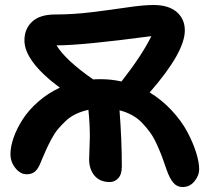

<svg xmlns="http://www.w3.org/2000/svg" viewBox="-20 -691 828 771"><path d="M420.9 40Q381.3 40 359.6 14.4Q337.9 -11.2 337.9 -51.8Q337.9 -63.5 339.4 -95.7Q340.8 -127.9 340.8 -142.1Q340.8 -194.3 335 -250Q307.6 -244.1 284.4 -232.9Q261.2 -221.7 243.7 -205.1Q226.1 -188.5 212.2 -171.6Q198.2 -154.8 186.3 -132.1Q174.3 -109.4 166.3 -92Q158.2 -74.7 148.4 -50.8Q145.5 -43.5 144 -40Q133.8 -13.7 120.8 -2.4Q107.9 8.8 86.9 8.8Q62 8.8 42 -15.9Q22 -40.5 22 -71.8Q22 -101.6 34.4 -137.7Q46.9 -173.8 70.6 -210.9Q94.2 -248 133.3 -282.5Q172.4 -316.9 220.2 -338.9Q78.1 -444.8 78.1 -528.8Q78.1 -575.2 109.1 -604Q140.1 -632.8 201.2 -632.8Q273.9 -632.8 350.8 -642.3Q427.7 -651.9 491.7 -661.4Q555.7 -670.9 596.2 -670.9Q657.7 -670.9 689.9 -642.6Q722.2 -614.3 722.2 -568.8Q722.2 -481.4 581.1 -319.8Q629.4 -290.5 669.2 -247.8Q709 -205.1 731.9 -161.9Q754.9 -118.7 767.3 -79.3Q779.8 -40 779.8 -11.2Q779.8 13.7 761 36.9Q742.2 60.1 712.9 60.1Q690.9 60.1 676 42.7Q661.1 25.4 648.9 -9.8Q638.7 -40.5 630.6 -61.8Q622.6 -83 610.1 -110.6Q597.7 -138.2 584 -157.5Q570.3 -176.8 552.2 -196Q534.2 -215.3 510.7 -228.3Q487.3 -241.2 460 -248Q469.2 -128.4 469.2 -22Q469.2 9.3 454.8 24.7Q440.4 40 420.9 40ZM384.8 -373Q426.8 -373 467.8 -363.8Q549.8 -468.3 587.9 -545.9Q310.5 -508.8 207 -508.8Q243.2 -449.2 354 -372.1Q363.8 -373 384.8 -373Z"/></svg>

Font: Shantell Sans Irregular Bouncy
Style: Regular
Weight: 600
Designer: Stephen Nixon, Anya Danilova, Shantell Martin
Foundry: Arrow Type
Version: Version 1.006;[9816181b4]